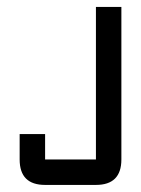

<svg xmlns="http://www.w3.org/2000/svg" viewBox="-20 -618 406 553"><path d="M256.3 -598.1H329.6V-158.7Q329.6 -85.4 256.3 -85.4H109.9Q36.6 -85.4 36.6 -158.7V-231.9H109.9V-158.7H256.3Z"/></svg>

Font: BabelStone Khitan Seals
Style: Regular
Weight: 400
Designer: Andrew West
Foundry: BabelStone
Version: Version 1.004